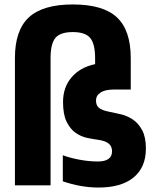

<svg xmlns="http://www.w3.org/2000/svg" viewBox="-20 -832 689 862"><path d="M47 -571Q47 -696 109.5 -754Q172 -812 307 -812Q443 -812 505 -754Q567 -696 567 -571V-430H491Q452 -430 431.5 -416.5Q411 -403 411 -381Q411 -357 426 -346.5Q441 -336 467 -331Q493 -326 522.5 -319Q552 -312 577 -295Q602 -278 618.5 -247Q635 -216 635 -165Q635 -81 580 -35.5Q525 10 422 10Q344 10 262 -18V-135Q278 -129 297 -124Q316 -119 337 -115Q358 -111 379 -109Q400 -107 419 -107Q483 -107 483 -153Q483 -174 469 -186.5Q455 -199 423 -204Q399 -207 371 -213Q343 -219 319 -236Q295 -253 279 -285.5Q263 -318 263 -374Q263 -440 301.5 -485Q340 -530 407 -544V-571Q407 -635 385 -661.5Q363 -688 307 -688Q251 -688 229 -662Q207 -636 207 -571V0H47Z"/></svg>

Font: Encode Sans Compressed
Style: ExtraBold
Weight: 800
Designer: Pablo Impallari, Andres Torresi
Foundry: Pablo Impallari, Andres Torresi
Version: Version 1.000; ttfautohint (v1.00) -l 8 -r 50 -G 200 -x 14 -